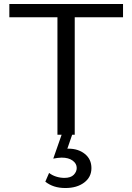

<svg xmlns="http://www.w3.org/2000/svg" viewBox="-20 -678 666 966"><path d="M269 0V-658H356V0ZM27 -591V-658H599V-591ZM290 0H343L311 93L273 81Q282 75 295.5 72.5Q309 70 325 70Q374 70 407 96.5Q440 123 440 168Q440 213 403.5 240.5Q367 268 309 268Q278 268 253 260Q228 252 208 236L227 192Q242 204 262.5 210.5Q283 217 304 217Q336 217 351 201.5Q366 186 366 167Q366 145 345.5 130Q325 115 290 115Q281 115 270 116.5Q259 118 248 120Z"/></svg>

Font: Ysabeau Office Medium
Style: Regular
Weight: 500
Designer: Christian Thalmann (Catharsis Fonts)
Version: Version 2.001;gftools[0.9.30]; featfreeze: tnum,lnum,ss02